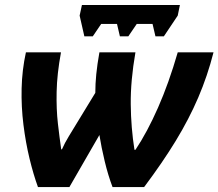

<svg xmlns="http://www.w3.org/2000/svg" viewBox="-20 -758 885 778"><path d="M133.8 0Q115.2 -51.3 99.6 -115.7Q84 -180.2 75 -252.4Q65.9 -324.7 67.6 -399.4Q69.3 -474.1 85 -545.9H227.1Q210.9 -457.5 209.5 -386.2Q208 -314.9 214.6 -257.6Q221.2 -200.2 228 -152.8H231Q242.2 -178.7 259.5 -206.8Q276.9 -234.9 293.9 -263.2L366.2 -381.8Q366.2 -418 370.1 -457.3Q374 -496.6 382.8 -545.9H528.8Q508.8 -430.7 509.8 -335.4Q510.7 -240.2 524.9 -150.9H528.8Q576.2 -221.7 620.1 -321.3Q664.1 -420.9 700.2 -545.9H845.2Q820.8 -450.2 783.4 -363Q746.1 -275.9 692.4 -187.7Q638.7 -99.6 564 0H436Q418 -47.4 404.3 -104.5Q390.6 -161.6 382.8 -210.9L261.2 0ZM321.8 -610.8 302.7 -694.8 312 -737.8H709L700.2 -694.8L644 -610.8H609.9L598.1 -661.1H534.2L500 -610.8H465.8L454.1 -661.1H390.1L356 -610.8Z"/></svg>

Font: Open Sans
Style: Bold Italic
Weight: 700
Italic angle: -12°
Designer: Monotype Design Team
Foundry: Monotype Imaging Inc.
Version: Version 3.003; ttfautohint (v1.8.4)